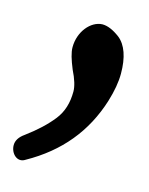

<svg xmlns="http://www.w3.org/2000/svg" viewBox="-87 -181 351 451"><g transform="rotate(15 88.5 44.0)"><path d="M54 -65C54 -52 59 -36 68 -14C78 6 83 23 83 35C83 63 76 86 61 105C46 124 26 143 -1 163C-14 172 -20 182 -20 193C-20 213 -2 231 16 219C93 176 143 115 168 35C176 9 180 -14 180 -34C180 -74 170 -102 151 -117C135 -129 121 -135 108 -135C80 -134 54 -103 54 -65Z"/></g></svg>

Font: fbb
Style: Bold Italic
Weight: 700
Italic angle: -12°
Designer: David J. Perry, Michael Sharpe
Version: Version 0.991